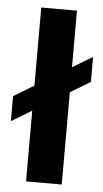

<svg xmlns="http://www.w3.org/2000/svg" viewBox="-52 -693 388 726"><g transform="rotate(5 142.0 -330.0)"><path d="M-2 -222V-317L286.5 -491V-396ZM75 0V-660H210.5V0Z"/></g></svg>

Font: AnekLatin_SemiExpandedSemiBold
Style: Regular
Weight: 600
Width: 6
Designer: Yesha Goshar
Foundry: Ek Type
Version: Version 1.003